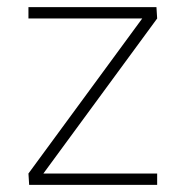

<svg xmlns="http://www.w3.org/2000/svg" viewBox="-20 -520 521 540"><path d="M60 -468V-500H420L422 -468L102 -32H422V0H62L60 -32L380 -468Z"/></svg>

Font: TypoPRO Titillium Maps
Style: 1 wt
Weight: 100
Designer: Campivisivi
Foundry: Accademia di Belle Arti di Urbino and students of MA course of Visual design
Version: Version 001.001